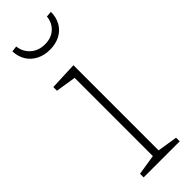

<svg xmlns="http://www.w3.org/2000/svg" viewBox="-250 -764 783 783"><g transform="rotate(-45 141.0 -372.5)"><path d="M165 -28 157 -36 252 -21V0H44V-21L139 -36L132 -28V-493L139 -485L44 -500V-521L165 -526ZM142 -638Q110 -638 84.5 -651Q59 -664 44.5 -687.5Q30 -711 29 -742L54 -745Q58 -711 82.5 -689.5Q107 -668 144 -668Q180 -668 203 -689Q226 -710 229 -743L254 -745Q254 -714 240.5 -689.5Q227 -665 201.5 -651.5Q176 -638 142 -638Z"/></g></svg>

Font: Bitter Thin ExtraLight
Style: Regular
Weight: 250
Version: Version 2.002